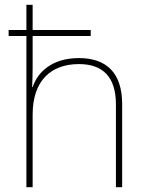

<svg xmlns="http://www.w3.org/2000/svg" viewBox="-20 -780 613 800"><path d="M116 -760H90V-655H16V-630H90V0H116V-302C116 -446 194 -513 309 -513C406 -513 463 -462 463 -345V0H489V-346C489 -477 423 -538 309 -538C197 -538 137 -480 116 -417H114C115 -446 116 -466 116 -496V-630H358V-655H116Z"/></svg>

Font: Noto Sans Georgian Thin
Style: Regular
Weight: 100
Designer: Monotype Design Team, Akaki Razmadze
Foundry: Google LLC
Version: Version 2.005